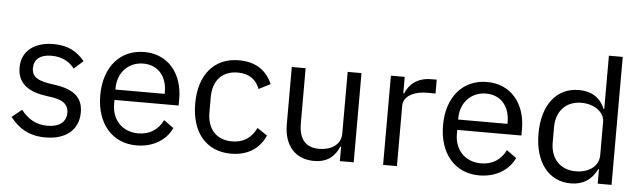

<svg xmlns="http://www.w3.org/2000/svg" viewBox="-48 -917 3693 1106"><g transform="rotate(5 1799.0 -364.0)"><path d="M240 12C359 12 431 -49 431 -149C431 -228 388 -277 273 -294L233 -300C169 -311 134 -329 134 -380C134 -429 168 -460 235 -460C302 -460 345 -429 368 -397L421 -445C378 -497 325 -528 241 -528C136 -528 57 -477 57 -376C57 -280 128 -240 223 -227L264 -221C332 -210 354 -180 354 -140C354 -87 314 -56 246 -56C181 -56 133 -84 93 -135L36 -89C83 -28 144 12 240 12Z M766 12C863 12 937 -35 970 -106L913 -147C886 -90 836 -58 771 -58C675 -58 618 -126 618 -214V-238H989V-276C989 -422 904 -528 766 -528C626 -528 534 -422 534 -258C534 -94 626 12 766 12ZM766 -461C849 -461 903 -401 903 -309V-298H618V-305C618 -396 679 -461 766 -461Z M1313 12C1412 12 1478 -35 1511 -110L1453 -149C1424 -89 1378 -59 1313 -59C1218 -59 1169 -123 1169 -214V-302C1169 -393 1217 -457 1313 -457C1377 -457 1420 -426 1439 -373L1506 -407C1475 -479 1416 -528 1313 -528C1168 -528 1083 -423 1083 -258C1083 -93 1168 12 1313 12Z M1942 0H2022V-516H1942V-159C1942 -91 1881 -60 1817 -60C1738 -60 1699 -106 1699 -199V-516H1619V-185C1619 -60 1686 12 1793 12C1880 12 1916 -35 1938 -84H1942Z M2272 0V-350C2272 -399 2323 -436 2410 -436H2457V-516H2426C2342 -516 2296 -470 2277 -421H2272V-516H2192V0Z M2748 12C2845 12 2919 -35 2952 -106L2895 -147C2868 -90 2818 -58 2753 -58C2657 -58 2600 -126 2600 -214V-238H2971V-276C2971 -422 2886 -528 2748 -528C2608 -528 2516 -422 2516 -258C2516 -94 2608 12 2748 12ZM2748 -461C2831 -461 2885 -401 2885 -309V-298H2600V-305C2600 -396 2661 -461 2748 -461Z M3433 0H3513V-740H3433V-432H3429C3402 -497 3350 -528 3278 -528C3149 -528 3068 -423 3068 -258C3068 -93 3149 12 3278 12C3347 12 3398 -20 3429 -84H3433ZM3300 -60C3209 -60 3154 -122 3154 -214V-302C3154 -394 3209 -456 3300 -456C3373 -456 3433 -414 3433 -357V-165C3433 -98 3373 -60 3300 -60Z"/></g></svg>

Font: IBMKR
Style: Regular
Weight: 400
Designer: Mike Abbink; Paul van der Laan; Pieter van Rosmalen; Wujin Sim; Chorong Kim; Dohee Lee;
Foundry: Sandoll Inc.
Version: Version 1.002